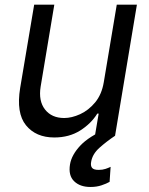

<svg xmlns="http://www.w3.org/2000/svg" viewBox="-20 -565 621 799"><path d="M411.9 -223 465.9 -545.5H549.7L458.8 0H375L390.6 -92.3H384.9Q359.4 -50.8 313.6 -21.8Q267.8 7.1 206 7.1Q129.3 7.1 88.1 -43.7Q46.9 -94.5 63.9 -198.9L122.2 -545.5H206L149.1 -204.5Q139.6 -144.9 167.3 -109.4Q195 -73.9 247.2 -73.9Q278.4 -73.9 313.4 -89.8Q348.4 -105.8 375.9 -138.8Q403.4 -171.9 411.9 -223ZM356.5 213.1Q312.9 213.1 288.4 189.1Q263.8 165.1 271.3 119.3Q277.7 79.9 314.1 41Q350.5 2.1 426.1 -29.8L458.8 0Q423.7 23.4 394.2 49.7Q364.7 76 359.4 108Q356.2 123.9 362.7 133Q369.3 142 390.6 142Q406.6 142 419.2 137.8Q431.8 133.5 440.3 129.3L436.1 191.8Q423.3 199.2 402.7 206.1Q382.1 213.1 356.5 213.1Z"/></svg>

Font: Inter UI
Style: Italic
Weight: 400
Italic angle: -9.39999°
Designer: Rasmus Andersson
Foundry: rsms
Version: 3.2;8d6f07862